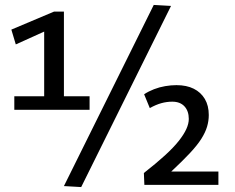

<svg xmlns="http://www.w3.org/2000/svg" viewBox="-20 -750 952 778"><path d="M38 -305V-360H159V-622L44 -570L26 -630L199 -703H239V-360H343V-305ZM309 8 239 4 603 -730 673 -726ZM565 -1 563 -49Q614 -89 648.5 -120.5Q683 -152 704 -178.5Q725 -205 735 -227Q745 -249 745 -268Q745 -300 727.5 -319Q710 -338 678 -338Q656 -338 634 -332Q612 -326 587 -312L564 -368Q582 -380 604 -388.5Q626 -397 649.5 -401Q673 -405 695 -405Q736 -405 765 -390.5Q794 -376 810 -349Q826 -322 826 -284Q826 -260 819 -236.5Q812 -213 795.5 -187Q779 -161 749 -129Q719 -97 674 -55H865V-1Z"/></svg>

Font: Georama ExtraCondensed Thin Medium
Style: Regular
Weight: 500
Version: Version 1.001